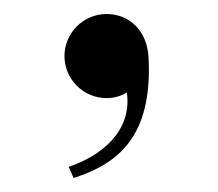

<svg xmlns="http://www.w3.org/2000/svg" viewBox="-20 -735 311 274"><path d="M78 -497 85 -481C148 -501 198 -540 192 -653C190 -691 165 -715 132 -715C99 -715 72 -688 72 -655C72 -622 99 -595 132 -595C143 -595 153 -598 161 -603C169 -548 124 -512 78 -497Z"/></svg>

Font: Sprat Condesed
Style: Regular
Weight: 400
Width: 3
Designer: Ethan Nakache
Foundry: Collletttivo
Version: Version 2.000;Glyphs 3.2 (3217)